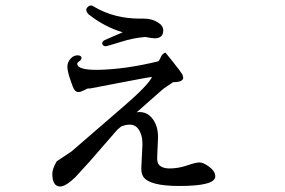

<svg xmlns="http://www.w3.org/2000/svg" viewBox="-20 -682 1040 701"><path d="M557 -181Q557 -233 526 -260Q511 -273 488 -273Q484 -273 479 -272L564 -347L578 -359L612 -382H613Q649 -382 649 -399Q649 -401 646 -410Q641 -419 610 -458L584 -490Q572 -486 567 -473Q561 -459 557 -458Q439 -429 338 -427Q263 -426 262 -449Q262 -454 269 -458Q276 -462 278 -470Q277 -480 263 -480Q248 -480 237 -467Q226 -454 226 -439Q226 -423 236 -393Q246 -362 252 -354Q257 -346 267 -346Q274 -346 288 -353L298 -358Q300 -359 304 -359H309L408 -378Q521 -400 535 -401Q521 -371 433 -295L241 -129L187 -93Q171 -65 171 -48Q171 -1 200 -1Q221 -2 255 -35L307 -92Q315 -101 408 -208L422 -220Q439 -227 452 -227Q484 -228 496 -188Q500 -176 500 -153L496 -70Q495 -50 503 -37Q525 -3 635 -3Q766 -3 766 -38Q766 -56 744 -73Q722 -89 709 -89Q695 -89 663 -78Q631 -67 600 -67Q568 -67 558 -84Q553 -92 554 -111ZM366 -513Q373 -514 421 -529Q468 -544 511 -547Q529 -543 546 -542Q576 -543 576 -571Q576 -589 555 -601Q534 -614 506 -614H491Q398 -614 326 -656Q317 -662 312 -662Q306 -662 301 -657Q295 -652 295 -646Q295 -639 303 -630Q361 -584 428 -564L402 -553Q391 -548 363 -536Q353 -531 353 -524Q354 -514 366 -513Z"/></svg>

Font: Sawarabi Mincho
Style: Regular
Weight: 400
Version: Version 1.082; ttfautohint (v1.8.4.7-5d5b)